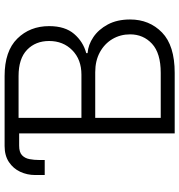

<svg xmlns="http://www.w3.org/2000/svg" viewBox="7 -774 767 821"><g transform="rotate(-90 390.5 -363.5)"><path d="M230.5 0V-665.1H177.9Q150.2 -665.1 137.3 -652.9Q124.3 -640.6 120.6 -620.9Q116.8 -601.2 116.8 -578.1V-555.8H52.6V-596.6Q52.6 -630.7 66.4 -660.5Q80.3 -690.3 108 -708.8Q135.7 -727.3 176.5 -727.3H475.9Q582.4 -727.3 635.8 -673.1Q689.3 -619 689.3 -536.9Q689.3 -468.8 655.9 -430Q622.5 -391.3 573.9 -378.2V-372.5Q609.4 -370 642.2 -347.8Q675.1 -325.6 696.4 -285.9Q717.7 -246.1 717.7 -190.7Q717.7 -108.3 662.1 -54.2Q606.5 0 489.3 0ZM296.9 -59.7H489.3Q573.5 -59.7 613.8 -96.9Q654.1 -134.2 654.1 -190.7Q654.1 -232.2 634.1 -266.2Q614 -300.1 577.6 -320Q541.2 -339.8 492.2 -339.8H296.9ZM296.9 -398.8H481.9Q546.5 -398.8 586.1 -437.9Q625.7 -476.9 625.7 -536.9Q625.7 -594.8 588.1 -631.2Q550.4 -667.6 475.9 -667.6H296.9Z"/></g></svg>

Font: Inter UI Light
Style: Regular
Weight: 300
Designer: Rasmus Andersson
Foundry: rsms
Version: 3.2;8d6f07862